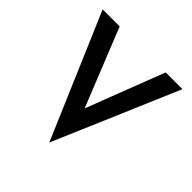

<svg xmlns="http://www.w3.org/2000/svg" viewBox="-191 -901 1109 1109"><g transform="rotate(45 363.0 -347.0)"><path d="M689 -728 363 34 37 -728H176L368 -250L552 -728Z"/></g></svg>

Font: Josefin Sans SemiBold
Style: Regular
Weight: 600
Designer: Santiago Orozco
Foundry: Typemade
Version: Version 2.000